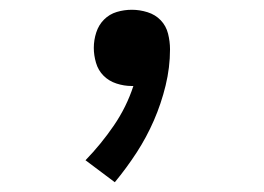

<svg xmlns="http://www.w3.org/2000/svg" viewBox="-20 -168 540 393"><path d="M215 205Q239 176 259.5 144.5Q280 113 295 78.5Q310 44 319 7Q328 -30 328 -67Q328 -83 324 -99Q320 -115 309 -126.5Q298 -138 282 -143Q266 -148 250 -148Q234 -148 219 -143.5Q204 -139 193 -128Q182 -117 177 -101.5Q172 -86 172 -70Q172 -55 176.5 -39.5Q181 -24 192 -13Q203 -2 218.5 3Q234 8 249 8Q250 8 251 8Q252 8 253 8Q239 51 213 89Q187 127 155 160Z"/></svg>

Font: Iosevka SS09
Style: Regular
Weight: 400
Monospace: yes
Designer: Belleve Invis
Foundry: Belleve Invis
Version: Version 5.2.1; ttfautohint (v1.8.3)